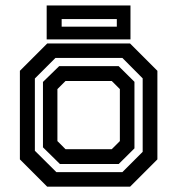

<svg xmlns="http://www.w3.org/2000/svg" viewBox="-20 -704 668 724"><path d="M158 0 55 -103V-437L158 -540H470.5L573.5 -437V-103L470.5 0ZM192.5 -55H441.5L518 -131.5V-408.5L441.5 -485.5H189L111.5 -408V-135.5ZM206 -85.5 142 -148.5V-395L203 -454.5H427.5L487 -395.5V-144.5L427.5 -85.5ZM227 -141.5H401.5L432 -172V-368L401.5 -398.5H227L196.5 -368V-172ZM156 -555.5V-683.5H472V-555.5ZM212.5 -603.5H420.5V-632H212.5Z"/></svg>

Font: Tourney Thin SemiBold
Style: Regular
Weight: 600
Version: Version 1.015